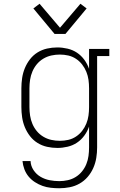

<svg xmlns="http://www.w3.org/2000/svg" viewBox="-20 -781 640 1024"><path d="M296 223Q274 223 251 220.5Q228 218 207 210.5Q186 203 166.5 190.5Q147 178 132.5 160.5Q118 143 110 121.5Q102 100 100 78H143Q144 104 159 126.5Q174 149 196.5 162Q219 175 244.5 180Q270 185 296 185Q319 185 341.5 180Q364 175 383.5 163Q403 151 417.5 133Q432 115 440.5 94Q449 73 452 50.5Q455 28 455 5V-106Q446 -80 429.5 -57.5Q413 -35 390.5 -20Q368 -5 340.5 1.5Q313 8 286 8Q258 8 231 2Q204 -4 180.5 -18.5Q157 -33 140 -55Q123 -77 112.5 -102.5Q102 -128 98 -155.5Q94 -183 94 -210V-310Q94 -337 98 -364.5Q102 -392 112.5 -417.5Q123 -443 140 -465Q157 -487 180.5 -501.5Q204 -516 231 -522Q258 -528 286 -528Q313 -528 340.5 -521.5Q368 -515 390.5 -500Q413 -485 429.5 -462.5Q446 -440 455 -414V-520H563V-482H498V5Q498 33 493.5 61Q489 89 477.5 115Q466 141 447.5 162.5Q429 184 404.5 198Q380 212 352 217.5Q324 223 296 223ZM299 -30Q322 -30 344 -35Q366 -40 385 -52.5Q404 -65 418 -83Q432 -101 440.5 -122Q449 -143 452 -165Q455 -187 455 -210V-310Q455 -333 452 -355Q449 -377 440.5 -398Q432 -419 418 -437Q404 -455 385 -467.5Q366 -480 344 -485Q322 -490 299 -490Q276 -490 253.5 -485Q231 -480 211 -468Q191 -456 176.5 -438.5Q162 -421 153 -400Q144 -379 140.5 -356Q137 -333 137 -310V-210Q137 -187 140.5 -164Q144 -141 153 -120Q162 -99 176.5 -81.5Q191 -64 211 -52Q231 -40 253.5 -35Q276 -30 299 -30ZM271 -600 158 -736 191 -761 300 -633 409 -761 442 -736 329 -600Z"/></svg>

Font: Iosevka Etoile Extralight
Style: Regular
Weight: 200
Designer: Belleve Invis
Foundry: Belleve Invis
Version: Version 22.1.2; ttfautohint (v1.8.4)